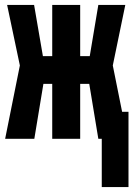

<svg xmlns="http://www.w3.org/2000/svg" viewBox="-20 -566 544 783"><path d="M1 0 61 -299 9 -546H119L155 -337H193V-546H307V-337H346L381 -546H491L440 -299L478 -110H504V197H395V0H381L344 -224H307V0H193V-224H157L120 0Z"/></svg>

Font: Noto Sans Mono ExtraCondensed
Style: Bold
Weight: 700
Width: 2
Designer: Monotype Design Team
Foundry: Monotype Imaging Inc.
Version: Version 2.014